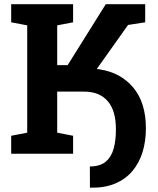

<svg xmlns="http://www.w3.org/2000/svg" viewBox="-20 -731 753 913"><path d="M410.6 161.6 407.7 160.6 407.2 60.5Q456.1 60.5 483.2 37.4Q510.3 14.2 520.8 -25.4Q531.2 -64.9 531.2 -114.3Q531.7 -204.1 492.4 -249.8Q453.1 -295.4 379.4 -295.4H252V-100.1L327.6 -85.4V0H33.2V-85.4L109.4 -100.1V-610.4L33.2 -625V-710.9H327.6V-625L252 -610.4V-421.4H301.8L482.9 -710.9H670.4V-625L588.9 -612.3L442.9 -406.7L440.4 -402.8Q440.9 -402.8 443.8 -402.6Q446.8 -402.3 452.6 -401.4Q553.7 -386.2 613.8 -314.5Q673.8 -242.7 673.8 -120.6Q673.8 -59.6 658 -8.1Q642.1 43.5 609.9 82Q577.6 120.6 528.1 141.6Q478.5 162.6 410.6 161.6Z"/></svg>

Font: Robotiche
Style: Bold
Weight: 700
Designer: Google
Version: Version 2.001